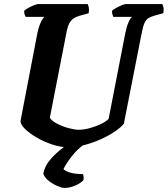

<svg xmlns="http://www.w3.org/2000/svg" viewBox="-20 -724 825 944"><path d="M313 0Q278 0 237 -13.5Q196 -27 160 -48Q124 -69 102 -91Q80 -113 81 -130L164 -562Q170 -591 180 -613Q190 -635 199 -641H106Q104 -645 101 -653Q98 -661 99 -671Q106 -678 120 -685.5Q134 -693 147.5 -698.5Q161 -704 167 -704H411Q414 -699 416.5 -687.5Q419 -676 416 -659L370 -646Q341 -638 327 -619.5Q313 -601 306 -560L225 -145Q235 -129 261.5 -115.5Q288 -102 317.5 -94Q347 -86 366 -86Q391 -86 419.5 -93.5Q448 -101 473.5 -113Q499 -125 514 -139L596 -561Q603 -595 612.5 -616Q622 -637 630 -641H537Q536 -645 533 -653Q530 -661 531 -671Q538 -678 552 -685.5Q566 -693 579.5 -698.5Q593 -704 599 -704H778Q781 -699 783.5 -687.5Q786 -676 783 -659L742 -648Q722 -642 710 -635Q698 -628 690 -610Q682 -592 675 -553L589 -116Q576 -99 547 -79Q518 -59 479 -41Q440 -23 397 -11.5Q354 0 313 0ZM297 200Q284 200 261 190Q238 180 218 164Q198 148 193 129Q201 88 235.5 51Q270 14 313 -14L397 -17Q359 10 330.5 47.5Q302 85 292 108Q320 132 388 132Q393 144 390 162Q375 178 348.5 189Q322 200 297 200Z"/></svg>

Font: Texturina 72pt 72pt ExtraBold
Style: Italic
Weight: 800
Italic angle: -11°
Designer: Guillermo Torres Carreño
Foundry: Omnibus-Type
Version: Version 1.002; ttfautohint (v1.8.3)